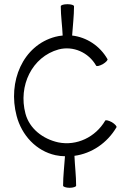

<svg xmlns="http://www.w3.org/2000/svg" viewBox="-20 -723 614 913"><path d="M342 160C342 113 336 66 334 18C416 7 490 -43 534 -118C536 -122 527 -133 512 -142C497 -150 482 -154 480 -149C434 -71 345 -28 257 -46C184 -62 120 -111 101 -183C66 -315 132 -453 259 -488C328 -506 401 -474 437 -411C440 -406 454 -410 469 -418C484 -427 494 -438 491 -442C455 -505 392 -546 323 -554C326 -600 332 -647 332 -693C332 -699 318 -703 301 -703C283 -703 269 -699 269 -693C269 -647 276 -601 278 -554C266 -553 254 -551 243 -548C88 -507 16 -334 59 -172C83 -80 152 -5 244 15C259 18 274 20 289 20C286 67 280 113 280 160C280 165 294 170 311 170C328 170 342 165 342 160Z"/></svg>

Font: Nupuram ExtraLight
Style: Regular
Weight: 200
Designer: Santhosh Thottingal (santhosh.thottingal@gmail.com)
Foundry: SMC
Version: Version 1.000